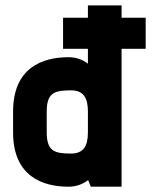

<svg xmlns="http://www.w3.org/2000/svg" viewBox="-20 -704 599 724"><path d="M438.5 -637.2V-683.6H311.5V-637.2H217.8V-520H311.5V-463.9C292 -479 267.6 -488.3 238.3 -488.3C140.6 -488.3 29.3 -449.2 29.3 -283.2V-205.1C29.3 -39.1 140.6 0 238.3 0C268.1 0 292.5 -9.8 312.5 -24.9L322.3 0H438.5V-520H529.3V-637.2ZM311.5 -205.1C311.5 -153.3 294.9 -125 248 -125C186.5 -125 156.2 -132.8 156.2 -205.1V-283.2C156.2 -355.5 186.5 -363.3 248 -363.3C294.9 -363.3 311.5 -335 311.5 -283.2Z"/></svg>

Font: Saman Dere
Style: Regular
Weight: 400
Designer: Tuna Ça_lar Gümü_
Foundry: Tuna Ça_lar Gümü_
Version: Version 1.001;hotconv 1.0.109;makeotfexe 2.5.65596